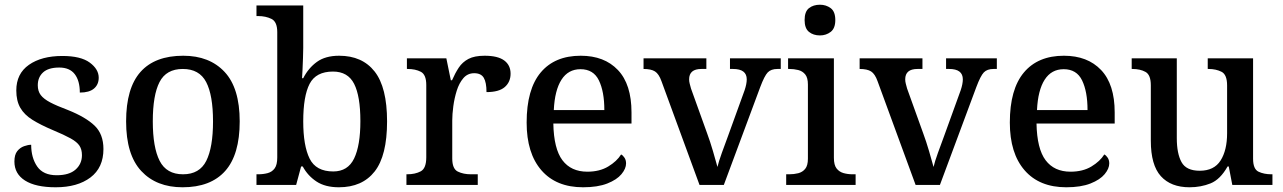

<svg xmlns="http://www.w3.org/2000/svg" viewBox="-20 -783 5432 813"><path d="M216 10Q131 10 86 -18.5Q41 -47 41 -99Q41 -128 53 -143Q65 -158 82 -164Q99 -170 112 -170Q112 -115 137.5 -78Q163 -41 220 -41Q273 -41 300 -65Q327 -89 327 -126Q327 -150 316.5 -166Q306 -182 279 -197Q252 -212 204 -232Q152 -254 117.5 -275.5Q83 -297 66 -326.5Q49 -356 49 -400Q49 -471 102.5 -508.5Q156 -546 244 -546Q322 -546 360 -518Q398 -490 398 -454Q398 -425 378 -408Q358 -391 318 -391Q318 -441 296.5 -469Q275 -497 231 -497Q185 -497 162.5 -476.5Q140 -456 140 -422Q140 -397 152.5 -380.5Q165 -364 192.5 -349.5Q220 -335 268 -317Q343 -287 380.5 -251Q418 -215 418 -152Q418 -73 363 -31.5Q308 10 216 10Z M753 10Q642 10 578 -59Q514 -128 514 -269Q514 -410 575 -478.5Q636 -547 756 -547Q867 -547 931 -478.5Q995 -410 995 -269Q995 -128 933.5 -59Q872 10 753 10ZM755 -45Q825 -45 853.5 -102Q882 -159 882 -269Q882 -380 853 -435.5Q824 -491 754 -491Q684 -491 655.5 -435.5Q627 -380 627 -269Q627 -159 656 -102Q685 -45 755 -45Z M1415 10Q1357 10 1320 -14.5Q1283 -39 1262 -78H1255L1234 0H1066V-45H1073Q1095 -45 1113.5 -50Q1132 -55 1143 -70Q1154 -85 1154 -116V-647Q1154 -691 1129.5 -703Q1105 -715 1073 -715H1066V-760H1264V-580Q1264 -563 1263 -537.5Q1262 -512 1261 -488Q1260 -464 1259 -452H1264Q1286 -495 1322 -521Q1358 -547 1416 -547Q1514 -547 1566.5 -480Q1619 -413 1619 -269Q1619 -124 1566.5 -57Q1514 10 1415 10ZM1391 -57Q1453 -57 1479.5 -112Q1506 -167 1506 -270Q1506 -376 1479.5 -428Q1453 -480 1390 -480Q1318 -480 1291 -428Q1264 -376 1264 -269Q1264 -166 1291 -111.5Q1318 -57 1391 -57Z M1701 0V-45H1704Q1738 -45 1761.5 -57.5Q1785 -70 1785 -117V-423Q1785 -467 1762 -479Q1739 -491 1706 -491H1703V-536H1870L1889 -443H1894Q1907 -473 1922.5 -496.5Q1938 -520 1963.5 -533.5Q1989 -547 2032 -547Q2088 -547 2115 -527Q2142 -507 2142 -471Q2142 -436 2117.5 -414.5Q2093 -393 2040 -393Q2040 -434 2028.5 -453.5Q2017 -473 1988 -473Q1960 -473 1942 -452Q1924 -431 1914 -399Q1904 -367 1899.5 -333Q1895 -299 1895 -273V-112Q1895 -68 1918.5 -56.5Q1942 -45 1974 -45H2003V0Z M2449 10Q2335 10 2272.5 -62Q2210 -134 2210 -264Q2210 -405 2269.5 -476Q2329 -547 2439 -547Q2539 -547 2596.5 -486.5Q2654 -426 2654 -307V-260H2323Q2325 -153 2361.5 -104.5Q2398 -56 2467 -56Q2519 -56 2555.5 -78Q2592 -100 2610 -129Q2618 -125 2624.5 -115Q2631 -105 2631 -91Q2631 -69 2611.5 -45.5Q2592 -22 2551.5 -6Q2511 10 2449 10ZM2539 -317Q2539 -395 2516 -442.5Q2493 -490 2438 -490Q2386 -490 2357.5 -445.5Q2329 -401 2325 -317Z M2781 -439Q2770 -470 2753.5 -480.5Q2737 -491 2705 -491V-536H2971V-491H2950Q2898 -491 2898 -447Q2898 -438 2900.5 -428.5Q2903 -419 2906 -408L2974 -219Q2987 -184 2999 -143Q3011 -102 3018 -76Q3023 -98 3036.5 -135.5Q3050 -173 3062 -205L3133 -401Q3142 -428 3142 -447Q3142 -491 3084 -491H3071V-536H3286V-491H3272Q3245 -491 3231 -476.5Q3217 -462 3199 -414L3045 0H2942Z M3452 -633Q3424 -633 3405.5 -648Q3387 -663 3387 -698Q3387 -734 3405.5 -748.5Q3424 -763 3452 -763Q3478 -763 3497.5 -748.5Q3517 -734 3517 -698Q3517 -663 3497.5 -648Q3478 -633 3452 -633ZM3309 0V-45H3322Q3342 -45 3360 -49.5Q3378 -54 3389.5 -68Q3401 -82 3401 -111V-425Q3401 -454 3389.5 -468Q3378 -482 3360 -486.5Q3342 -491 3322 -491H3317V-536H3511V-115Q3511 -84 3522.5 -69.5Q3534 -55 3552 -50Q3570 -45 3590 -45H3603V0Z M3696 -439Q3685 -470 3668.5 -480.5Q3652 -491 3620 -491V-536H3886V-491H3865Q3813 -491 3813 -447Q3813 -438 3815.5 -428.5Q3818 -419 3821 -408L3889 -219Q3902 -184 3914 -143Q3926 -102 3933 -76Q3938 -98 3951.5 -135.5Q3965 -173 3977 -205L4048 -401Q4057 -428 4057 -447Q4057 -491 3999 -491H3986V-536H4201V-491H4187Q4160 -491 4146 -476.5Q4132 -462 4114 -414L3960 0H3857Z M4495 10Q4381 10 4318.5 -62Q4256 -134 4256 -264Q4256 -405 4315.5 -476Q4375 -547 4485 -547Q4585 -547 4642.5 -486.5Q4700 -426 4700 -307V-260H4369Q4371 -153 4407.5 -104.5Q4444 -56 4513 -56Q4565 -56 4601.5 -78Q4638 -100 4656 -129Q4664 -125 4670.5 -115Q4677 -105 4677 -91Q4677 -69 4657.5 -45.5Q4638 -22 4597.5 -6Q4557 10 4495 10ZM4585 -317Q4585 -395 4562 -442.5Q4539 -490 4484 -490Q4432 -490 4403.5 -445.5Q4375 -401 4371 -317Z M5017 10Q4938 10 4895.5 -37Q4853 -84 4853 -187V-422Q4853 -466 4830.5 -478.5Q4808 -491 4775 -491H4772V-536H4963V-198Q4963 -133 4983 -96.5Q5003 -60 5060 -60Q5121 -60 5148.5 -103.5Q5176 -147 5176 -219V-421Q5176 -467 5152.5 -479Q5129 -491 5097 -491H5094V-536H5286V-111Q5286 -67 5309 -56Q5332 -45 5364 -45H5368V0H5198L5183 -78H5178Q5147 -23 5106 -6.5Q5065 10 5017 10Z"/></svg>

Font: Noto Serif NP Hmong Medium
Style: Regular
Weight: 500
Designer: Dalton Maag Ltd
Foundry: Dalton Maag Ltd
Version: Version 1.001; ttfautohint (v1.8.4.7-5d5b)